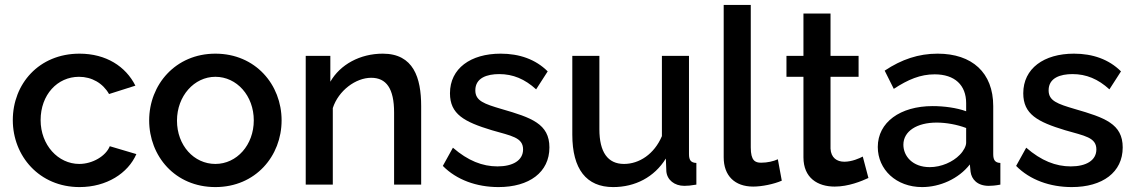

<svg xmlns="http://www.w3.org/2000/svg" viewBox="-20 -750 4613 780"><path d="M303 10C413 10 500 -46 534 -124L426 -156C410 -116 356 -84 302 -84C216 -84 145 -161 145 -262C145 -365 213 -438 301 -438C353 -438 398 -412 423 -368L530 -402C491 -480 411 -532 303 -532C138 -532 32 -409 32 -262C32 -116 140 10 303 10Z M586 -261C586 -116 691 10 855 10C1018 10 1124 -116 1124 -261C1124 -406 1018 -532 855 -532C693 -532 586 -406 586 -261ZM855 -84C768 -84 699 -159 699 -260C699 -360 769 -438 855 -438C942 -438 1011 -361 1011 -261C1011 -161 942 -84 855 -84Z M1691 0V-319C1691 -434 1660 -532 1535 -532C1443 -532 1362 -488 1322 -418V-523H1222V0H1332V-311C1355 -382 1425 -434 1488 -434C1549 -434 1581 -391 1581 -293V0Z M2005 10C2130 10 2212 -50 2212 -151C2212 -247 2139 -272 2018 -307C1947 -328 1911 -340 1911 -383C1911 -434 1959 -449 2008 -449C2064 -449 2112 -429 2158 -387L2205 -460C2156 -509 2090 -532 2014 -532C1892 -532 1808 -472 1808 -371C1808 -286 1866 -255 1978 -221C2057 -198 2105 -192 2105 -143C2105 -98 2063 -74 2001 -74C1940 -74 1881 -97 1820 -150L1779 -76C1835 -19 1917 10 2005 10Z M2305 -203C2305 -63 2362 10 2471 10C2560 10 2638 -30 2685 -106L2687 -54C2690 -19 2720 5 2760 5C2773 5 2786 4 2809 0V-88C2787 -89 2779 -99 2779 -124V-523H2669V-197C2638 -124 2577 -84 2515 -84C2449 -84 2415 -132 2415 -225V-523H2305Z M2920 -730V-111C2920 -36 2965 8 3040 8C3075 8 3124 -2 3156 -16L3140 -103C3123 -95 3098 -89 3072 -89C3048 -89 3030 -97 3030 -151V-730Z M3508 -27 3485 -114C3472 -107 3441 -93 3410 -93C3380 -93 3356 -109 3354 -146V-438H3468V-523H3354V-695H3244V-523H3175V-438H3244V-111C3244 -27 3302 8 3371 8C3427 8 3480 -14 3508 -27Z M3546 -153C3546 -61 3621 10 3726 10C3798 10 3874 -23 3920 -82L3923 -52C3927 -22 3950 5 3997 5C4008 5 4023 4 4044 0V-88C4023 -89 4015 -99 4015 -124V-319C4015 -455 3929 -532 3789 -532C3712 -532 3643 -509 3574 -463L3611 -389C3669 -427 3719 -448 3777 -448C3859 -448 3905 -404 3905 -331V-298C3867 -312 3815 -319 3769 -319C3637 -319 3546 -253 3546 -153ZM3879 -121C3851 -92 3804 -71 3757 -71C3687 -71 3650 -116 3650 -162C3650 -217 3705 -252 3785 -252C3824 -252 3868 -244 3905 -230V-170C3905 -157 3895 -137 3879 -121Z M4334 10C4459 10 4541 -50 4541 -151C4541 -247 4468 -272 4347 -307C4276 -328 4240 -340 4240 -383C4240 -434 4288 -449 4337 -449C4393 -449 4441 -429 4487 -387L4534 -460C4485 -509 4419 -532 4343 -532C4221 -532 4137 -472 4137 -371C4137 -286 4195 -255 4307 -221C4386 -198 4434 -192 4434 -143C4434 -98 4392 -74 4330 -74C4269 -74 4210 -97 4149 -150L4108 -76C4164 -19 4246 10 4334 10Z"/></svg>

Font: FIGSv2-sans-serif SemiBold
Style: Regular
Weight: 600
Designer: Matt McInerney, Pablo Impallari, Rodrigo Fuenzalida,Mirko Velimirovic
Foundry: Matt McInerney, Pablo Impallari, Rodrigo Fuenzalida
Version: Version 4.021;hotconv 1.0.109;makeotfexe 2.5.65596